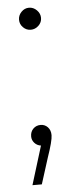

<svg xmlns="http://www.w3.org/2000/svg" viewBox="-51 -559 286 738"><g transform="rotate(-5 92.0 -190.5)"><path d="M43.9 149.9 89.8 1Q74.7 -1 64.9 -12Q55.2 -22.9 55.2 -37.1Q55.2 -55.2 66.7 -66.7Q78.1 -78.1 95.2 -78.1Q111.3 -78.1 122.6 -66.4Q133.8 -54.7 133.8 -35.2Q133.8 -13.7 111.8 49.8L80.1 149.9ZM60.3 -458.3Q47.9 -470.7 47.9 -487.8Q47.9 -504.9 60.3 -517.8Q72.8 -530.8 89.8 -530.8Q106.9 -530.8 119.9 -517.8Q132.8 -504.9 132.8 -487.8Q132.8 -470.7 119.9 -458.3Q106.9 -445.8 89.8 -445.8Q72.8 -445.8 60.3 -458.3Z"/></g></svg>

Font: Lumene Sans Light
Style: Regular
Weight: 300
Designer: Deni Anggara
Version: Version 1.003;Glyphs 3.1.2 (3151)